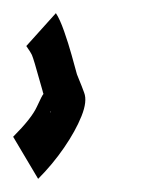

<svg xmlns="http://www.w3.org/2000/svg" viewBox="-21 -121 244 292"><path d="M37 151 -1 87Q27 59 35 41.5Q43 24 45 22Q45 21 44.5 20Q44 19 44 18Q35 -14 32 -24Q29 -34 27.5 -37.5Q26 -41 19 -51L64 -101Q70 -92 76.5 -73.5Q83 -55 88 -37Q93 -19 96 -8Q97 -5 100 2Q103 9 107 20Q112 33 103 55.5Q94 78 76.5 103.5Q59 129 37 151ZM56 51Q56 51 56 50Q56 49 55 48Q55 49 55.5 49.5Q56 50 56 51Z"/></svg>

Font: Syne Tactile
Style: Regular
Weight: 400
Designer: Lucas Descroix
Foundry: Bonjour Monde
Version: Version 2.100; ttfautohint (v1.8.3)